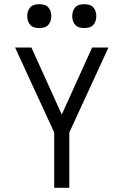

<svg xmlns="http://www.w3.org/2000/svg" viewBox="-20 -897 590 917"><path d="M239 0V-264L52 -670H130L275 -350L420 -670H498L311 -264V0ZM383 -763Q371 -763 359.5 -766Q348 -769 340 -777.5Q332 -786 328.5 -797Q325 -808 325 -820Q325 -832 328.5 -843Q332 -854 340 -862.5Q348 -871 359.5 -874Q371 -877 383 -877Q394 -877 405.5 -874Q417 -871 425 -862.5Q433 -854 436.5 -843Q440 -832 440 -820Q440 -808 436.5 -797Q433 -786 425 -777.5Q417 -769 405.5 -766Q394 -763 383 -763ZM167 -763Q156 -763 144.5 -766Q133 -769 125 -777.5Q117 -786 113.5 -797Q110 -808 110 -820Q110 -832 113.5 -843Q117 -854 125 -862.5Q133 -871 144.5 -874Q156 -877 167 -877Q179 -877 190.5 -874Q202 -871 210 -862.5Q218 -854 221.5 -843Q225 -832 225 -820Q225 -808 221.5 -797Q218 -786 210 -777.5Q202 -769 190.5 -766Q179 -763 167 -763Z"/></svg>

Font: Lode Term
Style: Regular
Weight: 400
Monospace: yes
Designer: Belleve Invis
Foundry: Belleve Invis
Version: Version 29.2.0